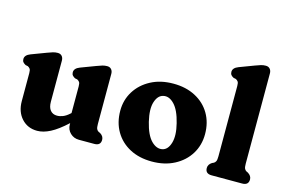

<svg xmlns="http://www.w3.org/2000/svg" viewBox="-96 -968 1792 1199"><g transform="rotate(15 800.0 -368.0)"><path d="M74 -141.5V-321.5Q74 -342 68.5 -349.5Q63 -357 54 -361.5L39 -364.5Q28.5 -370 22 -377.5Q15.5 -385 15.5 -397.5Q15.5 -423.5 51 -437L146.5 -473Q168.5 -481.5 183.2 -485.8Q198 -490 214 -490Q231 -490 240.8 -479Q250.5 -468 250.5 -450V-184.5Q250.5 -148 266.2 -129Q282 -110 309.5 -110Q328 -110 347.5 -117.8Q367 -125.5 388 -144.5L393.5 -149.5V-321.5Q393.5 -342 388 -349.5Q382.5 -357 373.5 -361.5L358.5 -364.5Q348 -370 341.5 -377.5Q335 -385 335 -397.5Q335 -423.5 370.5 -437L466 -473Q488 -481.5 502.8 -485.8Q517.5 -490 533.5 -490Q550.5 -490 560.2 -479Q570 -468 570 -450V-126Q570 -103 574.5 -93.8Q579 -84.5 587 -80L598 -75Q621.5 -60.5 621.5 -37Q621.5 0 580.5 0H481Q448 0 424.8 -22.2Q401.5 -44.5 401.5 -79V-86.5Q343.5 -33 298.5 -9.8Q253.5 13.5 214 13.5Q152 13.5 113 -29.5Q74 -72.5 74 -141.5Z M961.5 -491.5Q1043 -491.5 1104.2 -459.2Q1165.5 -427 1199.2 -369.8Q1233 -312.5 1233 -237.5Q1233 -166 1198 -109.2Q1163 -52.5 1100.2 -19.5Q1037.5 13.5 955 13.5Q873.5 13.5 812.5 -18.8Q751.5 -51 717.5 -108.8Q683.5 -166.5 683.5 -243Q683.5 -312.5 718.5 -368.8Q753.5 -425 816 -458.2Q878.5 -491.5 961.5 -491.5ZM1000 -78Q1035 -86 1049 -134.2Q1063 -182.5 1044 -258Q1024.5 -338.5 990 -374.2Q955.5 -410 919 -401Q885 -393.5 870 -347Q855 -300.5 874 -221Q893.5 -140.5 928.2 -105.2Q963 -70 1000 -78Z M1526 -709V-126Q1526 -103 1530.5 -93.8Q1535 -84.5 1543 -80L1553.5 -75Q1577.5 -60 1577.5 -37Q1577.5 0 1536.5 0H1339Q1298 0 1298 -37Q1298 -60 1321.5 -75L1332.5 -80Q1340.5 -84.5 1345 -93.8Q1349.5 -103 1349.5 -126V-580.5Q1349.5 -601 1344 -608.5Q1338.5 -616 1329.5 -620.5L1314.5 -623.5Q1304 -628.5 1297.5 -636.2Q1291 -644 1291 -656.5Q1291 -682.5 1326.5 -696L1422 -732Q1444 -740.5 1458.8 -744.8Q1473.5 -749 1489.5 -749Q1506.5 -749 1516.2 -738Q1526 -727 1526 -709Z"/></g></svg>

Font: Fraunces 9pt SuperSoft
Style: Bold
Weight: 700
Version: Version 1.000;[b76b70a41]